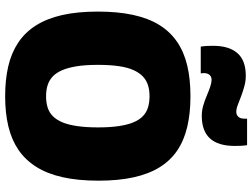

<svg xmlns="http://www.w3.org/2000/svg" viewBox="-137 -833 980 746"><g transform="rotate(90 353.0 -460.0)"><path d="M354 -149Q378 -149 397.5 -155Q417 -161 431.5 -175.5Q446 -190 455.5 -213Q465 -236 470 -270.5Q475 -305 475 -351Q475 -397 470 -431Q465 -465 455.5 -488Q446 -511 431.5 -525Q417 -539 397.5 -545Q378 -551 354 -551Q330 -551 311 -545Q292 -539 277.5 -525.5Q263 -512 252.5 -489Q242 -466 237 -431.5Q232 -397 232 -350Q232 -302 237.5 -268Q243 -234 253 -211Q263 -188 277.5 -174.5Q292 -161 311 -155Q330 -149 354 -149ZM354 10Q290 10 238 -2Q186 -14 146 -40.5Q106 -67 79 -109.5Q52 -152 38.5 -211.5Q25 -271 25 -350Q25 -428 38 -487.5Q51 -547 77 -589Q103 -631 142.5 -658Q182 -685 234.5 -697.5Q287 -710 354 -710Q420 -710 473 -697.5Q526 -685 565 -658.5Q604 -632 630 -590Q656 -548 669 -489Q682 -430 682 -353Q682 -273 668.5 -213Q655 -153 628 -110.5Q601 -68 562 -41.5Q523 -15 471 -2.5Q419 10 354 10ZM161 -750Q159 -763 158.5 -775.5Q158 -788 158 -798Q158 -860 186.5 -892.5Q215 -925 274 -925Q295 -925 315 -919.5Q335 -914 353.5 -907Q372 -900 387.5 -894Q403 -888 415 -888Q423 -888 429 -892Q435 -896 438 -902.5Q441 -909 441 -918Q441 -921 441 -924.5Q441 -928 441 -930H544Q546 -918 546.5 -905.5Q547 -893 547 -882Q547 -818 518 -786Q489 -754 430 -754Q409 -754 389 -760Q369 -766 351.5 -773.5Q334 -781 318 -786.5Q302 -792 289 -792Q278 -792 271 -784Q264 -776 264 -762Q264 -760 264.5 -756.5Q265 -753 265 -750Z"/></g></svg>

Font: Georama ExtraBold
Style: Regular
Weight: 800
Designer: Jean-Baptiste Levee
Foundry: Production Type
Version: Version 1.001